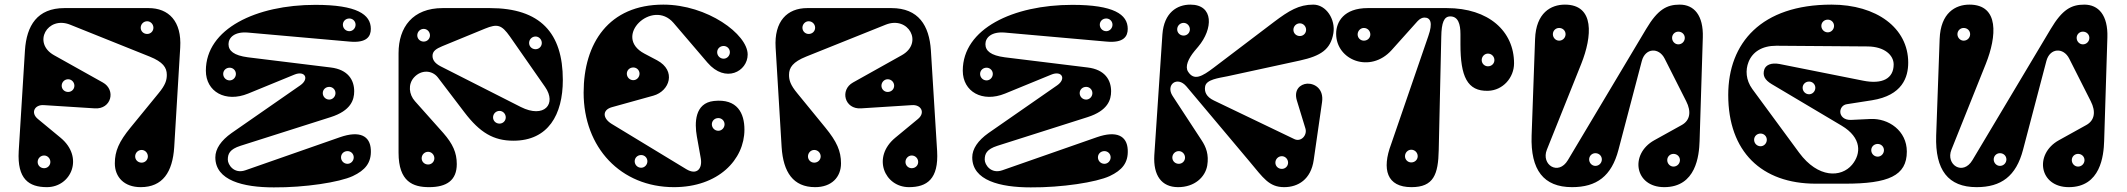

<svg xmlns="http://www.w3.org/2000/svg" viewBox="-20 -795 9206 831"><path d="M88 -577 61 -141C54 -20 105 15 183 15C288 15 345 -114 242 -199L144 -280C111 -307 130 -343 170 -340L390 -326C462 -321 483 -406 425 -438L214 -556C119 -609 185 -728 284 -688L628 -550C685 -527 702 -503 702 -471C702 -448 696 -427 666 -391L545 -243C495 -182 477 -141 477 -88C477 -28 518 15 589 15C684 15 727 -50 734 -158L760 -589C767 -703 710 -760 623 -760H259C141 -760 95 -684 88 -577ZM171 -67C155 -67 143 -79 143 -94C143 -109 155 -122 171 -122C186 -122 198 -109 198 -94C198 -79 186 -67 171 -67ZM617 -648C601 -648 589 -660 589 -675C589 -690 601 -703 617 -703C632 -703 644 -690 644 -675C644 -660 632 -648 617 -648ZM275 -397C259 -397 247 -409 247 -424C247 -439 259 -452 275 -452C290 -452 302 -439 302 -424C302 -409 290 -397 275 -397ZM593 -91C577 -91 565 -103 565 -118C565 -133 577 -146 593 -146C608 -146 620 -133 620 -118C620 -103 608 -91 593 -91Z M1053 -654 1493 -615C1568 -608 1585 -638 1585 -670C1585 -733 1524 -774 1345 -774C1089 -774 871 -671 871 -489C871 -398 956 -350 1054 -390L1254 -472C1300 -491 1320 -454 1280 -426L982 -219C937 -187 912 -151 912 -114C912 -14 1032 16 1165 16C1299 17 1449 -6 1507 -33C1560 -58 1588 -90 1585 -147C1582 -207 1537 -231 1451 -201L1042 -58C993 -41 966 -82 966 -104C966 -129 974 -149 1021 -164L1411 -288C1499 -316 1513 -363 1513 -400C1513 -448 1487 -494 1411 -503L1053 -547C992 -555 969 -575 969 -604C969 -632 995 -659 1053 -654ZM1484 -141C1499 -141 1511 -129 1511 -114C1511 -99 1499 -86 1484 -86C1468 -86 1456 -99 1456 -114C1456 -129 1468 -141 1484 -141ZM974 -502C989 -502 1001 -490 1001 -475C1001 -460 989 -447 974 -447C958 -447 946 -460 946 -475C946 -490 958 -502 974 -502ZM1492 -715C1507 -715 1519 -703 1519 -688C1519 -673 1507 -660 1492 -660C1476 -660 1464 -673 1464 -688C1464 -703 1476 -715 1492 -715ZM1405 -419C1420 -419 1432 -407 1432 -392C1432 -377 1420 -364 1405 -364C1389 -364 1377 -377 1377 -392C1377 -407 1389 -419 1405 -419Z M2100 -760H1896C1766 -760 1705 -677 1705 -565V-134C1705 -8 1768 15 1837 15C1914 15 1957 -15 1957 -85C1957 -134 1940 -172 1899 -219L1776 -357C1750 -386 1745 -430 1772 -460C1803 -494 1850 -492 1875 -460L1990 -309C2057 -221 2116 -186 2202 -186C2353 -186 2416 -299 2416 -449C2416 -652 2319 -760 2100 -760ZM1852 -553C1852 -574 1868 -584 1894 -595L2079 -671C2133 -693 2151 -688 2187 -637L2339 -419C2391 -345 2335 -281 2234 -332L1887 -508C1862 -521 1852 -536 1852 -553ZM1833 -83C1817 -83 1805 -95 1805 -110C1805 -125 1817 -138 1833 -138C1848 -138 1860 -125 1860 -110C1860 -95 1848 -83 1833 -83ZM2298 -582C2282 -582 2270 -594 2270 -609C2270 -624 2282 -637 2298 -637C2313 -637 2325 -624 2325 -609C2325 -594 2313 -582 2298 -582ZM2142 -260C2126 -260 2114 -272 2114 -287C2114 -302 2126 -315 2142 -315C2157 -315 2169 -302 2169 -287C2169 -272 2157 -260 2142 -260ZM1814 -615C1798 -615 1786 -627 1786 -642C1786 -657 1798 -670 1814 -670C1829 -670 1841 -657 1841 -642C1841 -627 1829 -615 1814 -615Z M2851 -775C2615 -775 2506 -608 2506 -394C2506 -156 2667 15 2897 15C3089 15 3202 -104 3202 -234C3202 -304 3172 -369 3070 -358C2986 -349 2986 -262 2996 -205L3013 -110C3021 -65 2996 -35 2950 -63L2627 -259C2588 -283 2586 -319 2628 -331L2808 -381C2879 -401 2908 -489 2824 -534L2769 -563C2629 -637 2804 -802 2895 -696L3042 -524C3120 -433 3216 -486 3216 -559C3216 -647 3041 -775 2851 -775ZM2721 -503C2736 -503 2748 -491 2748 -476C2748 -461 2736 -448 2721 -448C2705 -448 2693 -461 2693 -476C2693 -491 2705 -503 2721 -503ZM2755 -124C2770 -124 2782 -112 2782 -97C2782 -82 2770 -69 2755 -69C2739 -69 2727 -82 2727 -97C2727 -112 2739 -124 2755 -124ZM3112 -596C3127 -596 3139 -584 3139 -569C3139 -554 3127 -541 3112 -541C3096 -541 3084 -554 3084 -569C3084 -584 3096 -596 3112 -596ZM3089 -284C3104 -284 3116 -272 3116 -257C3116 -242 3104 -229 3089 -229C3073 -229 3061 -242 3061 -257C3061 -272 3073 -284 3089 -284Z M4036 -141 4009 -577C4002 -684 3956 -760 3838 -760H3474C3387 -760 3330 -703 3337 -589L3363 -158C3370 -50 3413 15 3508 15C3579 15 3620 -28 3620 -88C3620 -141 3602 -182 3552 -243L3431 -391C3401 -427 3395 -448 3395 -471C3395 -503 3412 -527 3469 -550L3813 -688C3912 -728 3978 -609 3883 -556L3672 -438C3614 -406 3635 -321 3707 -326L3927 -340C3967 -343 3986 -307 3953 -280L3855 -199C3752 -114 3809 15 3914 15C3992 15 4043 -20 4036 -141ZM3926 -67C3911 -67 3899 -79 3899 -94C3899 -109 3911 -122 3926 -122C3942 -122 3954 -109 3954 -94C3954 -79 3942 -67 3926 -67ZM3480 -648C3465 -648 3453 -660 3453 -675C3453 -690 3465 -703 3480 -703C3496 -703 3508 -690 3508 -675C3508 -660 3496 -648 3480 -648ZM3822 -397C3807 -397 3795 -409 3795 -424C3795 -439 3807 -452 3822 -452C3838 -452 3850 -439 3850 -424C3850 -409 3838 -397 3822 -397ZM3504 -91C3489 -91 3477 -103 3477 -118C3477 -133 3489 -146 3504 -146C3520 -146 3532 -133 3532 -118C3532 -103 3520 -91 3504 -91Z M4329 -654 4769 -615C4844 -608 4861 -638 4861 -670C4861 -733 4800 -774 4621 -774C4365 -774 4147 -671 4147 -489C4147 -398 4232 -350 4330 -390L4530 -472C4576 -491 4596 -454 4556 -426L4258 -219C4213 -187 4188 -151 4188 -114C4188 -14 4308 16 4441 16C4575 17 4725 -6 4783 -33C4836 -58 4864 -90 4861 -147C4858 -207 4813 -231 4727 -201L4318 -58C4269 -41 4242 -82 4242 -104C4242 -129 4250 -149 4297 -164L4687 -288C4775 -316 4789 -363 4789 -400C4789 -448 4763 -494 4687 -503L4329 -547C4268 -555 4245 -575 4245 -604C4245 -632 4271 -659 4329 -654ZM4760 -141C4775 -141 4787 -129 4787 -114C4787 -99 4775 -86 4760 -86C4744 -86 4732 -99 4732 -114C4732 -129 4744 -141 4760 -141ZM4250 -502C4265 -502 4277 -490 4277 -475C4277 -460 4265 -447 4250 -447C4234 -447 4222 -460 4222 -475C4222 -490 4234 -502 4250 -502ZM4768 -715C4783 -715 4795 -703 4795 -688C4795 -673 4783 -660 4768 -660C4752 -660 4740 -673 4740 -688C4740 -703 4752 -715 4768 -715ZM4681 -419C4696 -419 4708 -407 4708 -392C4708 -377 4696 -364 4681 -364C4665 -364 4653 -377 4653 -392C4653 -407 4665 -419 4681 -419Z M5132 -775C5075 -775 5018 -741 5011 -646L4976 -123C4971 -36 5007 15 5079 15C5150 15 5196 -28 5205 -78C5213 -126 5200 -159 5180 -189L5055 -380C5024 -428 5075 -468 5115 -421L5389 -95C5447 -26 5472 15 5538 15C5598 15 5654 -18 5666 -103L5702 -353C5710 -409 5672 -434 5638 -433C5607 -431 5579 -406 5593 -360L5630 -239C5639 -210 5611 -179 5582 -193L5234 -360C5200 -376 5192 -399 5196 -421C5201 -451 5254 -457 5293 -465L5606 -533C5697 -553 5739 -581 5751 -651C5761 -711 5720 -775 5664 -775C5602 -775 5559 -749 5494 -700L5233 -502C5183 -464 5148 -444 5122 -485C5108 -507 5123 -541 5150 -574L5166 -593C5231 -670 5234 -775 5132 -775ZM5082 -86C5066 -86 5054 -98 5054 -113C5054 -128 5066 -141 5082 -141C5097 -141 5109 -128 5109 -113C5109 -98 5097 -86 5082 -86ZM5528 -64C5512 -64 5500 -76 5500 -91C5500 -106 5512 -119 5528 -119C5543 -119 5555 -106 5555 -91C5555 -76 5543 -64 5528 -64ZM5606 -639C5590 -639 5578 -651 5578 -666C5578 -681 5590 -694 5606 -694C5621 -694 5633 -681 5633 -666C5633 -651 5621 -639 5606 -639ZM5103 -641C5087 -641 5075 -653 5075 -668C5075 -683 5087 -696 5103 -696C5118 -696 5130 -683 5130 -668C5130 -653 5118 -641 5103 -641Z M6162 -639 6001 -171C5960 -62 5982 15 6089 15C6185 15 6205 -40 6207 -146L6218 -635C6219 -698 6230 -724 6257 -724C6291 -724 6301 -691 6301 -647V-603C6301 -465 6330 -399 6421 -402C6485 -404 6533 -459 6533 -521C6533 -660 6423 -760 6242 -760H5900C5796 -760 5763 -700 5763 -649C5763 -534 5911 -476 6003 -578L6115 -703C6125 -714 6136 -719 6145 -719C6172 -719 6182 -696 6162 -639ZM6088 -92C6073 -92 6061 -104 6061 -119C6061 -134 6073 -147 6088 -147C6104 -147 6116 -134 6116 -119C6116 -104 6104 -92 6088 -92ZM6420 -508C6405 -508 6393 -520 6393 -535C6393 -550 6405 -563 6420 -563C6436 -563 6448 -550 6448 -535C6448 -520 6436 -508 6420 -508ZM5883 -619C5868 -619 5856 -631 5856 -646C5856 -661 5868 -674 5883 -674C5899 -674 5911 -661 5911 -646C5911 -631 5899 -619 5883 -619Z M7336 -184 7350 -633C7353 -729 7312 -775 7250 -775C7194 -775 7155 -754 7105 -670L6766 -102C6725 -33 6649 -82 6675 -147L6824 -519C6871 -637 6883 -775 6753 -775C6693 -775 6628 -740 6624 -626L6609 -208C6604 -59 6661 15 6784 15C6890 15 6955 -32 6985 -147L7086 -531C7101 -588 7160 -591 7185 -541L7278 -357C7301 -312 7295 -274 7259 -254L7140 -188C7032 -128 7055 15 7183 15C7321 15 7334 -122 7336 -184ZM6728 -674C6744 -674 6756 -662 6756 -647C6756 -632 6744 -619 6728 -619C6713 -619 6701 -632 6701 -647C6701 -662 6713 -674 6728 -674ZM7223 -129C7239 -129 7251 -117 7251 -102C7251 -87 7239 -74 7223 -74C7208 -74 7196 -87 7196 -102C7196 -117 7208 -129 7223 -129ZM6885 -132C6901 -132 6913 -120 6913 -105C6913 -90 6901 -77 6885 -77C6870 -77 6858 -90 6858 -105C6858 -120 6870 -132 6885 -132ZM7244 -658C7260 -658 7272 -646 7272 -631C7272 -616 7260 -603 7244 -603C7229 -603 7217 -616 7217 -631C7217 -646 7229 -658 7244 -658Z M8075 -280 7991 -276C7961 -275 7945 -293 7945 -311C7945 -325 7954 -341 7973 -344L8082 -361C8214 -382 8239 -461 8239 -524C8239 -674 8102 -775 7907 -775C7603 -775 7460 -609 7460 -384C7460 -139 7604 0 7839 0H7965C8153 0 8233 -34 8233 -139C8233 -229 8154 -284 8075 -280ZM7668 -597 8064 -594C8137 -593 8176 -556 8176 -516C8176 -455 8127 -429 8043 -446L7682 -518C7645 -525 7622 -513 7616 -494C7608 -468 7618 -449 7648 -431L7951 -251C8038 -199 8036 -130 7996 -82C7949 -26 7849 -23 7767 -134L7564 -410C7536 -449 7534 -492 7548 -527C7565 -570 7606 -597 7668 -597ZM7891 -710C7906 -710 7918 -698 7918 -683C7918 -668 7906 -655 7891 -655C7875 -655 7863 -668 7863 -683C7863 -698 7875 -710 7891 -710ZM7600 -217C7615 -217 7627 -205 7627 -190C7627 -175 7615 -162 7600 -162C7584 -162 7572 -175 7572 -190C7572 -205 7584 -217 7600 -217ZM8107 -172C8122 -172 8134 -160 8134 -145C8134 -130 8122 -117 8107 -117C8091 -117 8079 -130 8079 -145C8079 -160 8091 -172 8107 -172ZM7810 -442C7825 -442 7837 -430 7837 -415C7837 -400 7825 -387 7810 -387C7794 -387 7782 -400 7782 -415C7782 -430 7794 -442 7810 -442Z M9087 -184 9101 -633C9104 -729 9063 -775 9001 -775C8945 -775 8906 -754 8856 -670L8517 -102C8476 -33 8400 -82 8426 -147L8575 -519C8622 -637 8634 -775 8504 -775C8444 -775 8379 -740 8375 -626L8360 -208C8355 -59 8412 15 8535 15C8641 15 8706 -32 8736 -147L8837 -531C8852 -588 8911 -591 8936 -541L9029 -357C9052 -312 9046 -274 9010 -254L8891 -188C8783 -128 8806 15 8934 15C9072 15 9085 -122 9087 -184ZM8479 -674C8495 -674 8507 -662 8507 -647C8507 -632 8495 -619 8479 -619C8464 -619 8452 -632 8452 -647C8452 -662 8464 -674 8479 -674ZM8974 -129C8990 -129 9002 -117 9002 -102C9002 -87 8990 -74 8974 -74C8959 -74 8947 -87 8947 -102C8947 -117 8959 -129 8974 -129ZM8636 -132C8652 -132 8664 -120 8664 -105C8664 -90 8652 -77 8636 -77C8621 -77 8609 -90 8609 -105C8609 -120 8621 -132 8636 -132ZM8995 -658C9011 -658 9023 -646 9023 -631C9023 -616 9011 -603 8995 -603C8980 -603 8968 -616 8968 -631C8968 -646 8980 -658 8995 -658Z"/></svg>

Font: Pilowlava Atome
Style: Regular
Weight: 500
Designer: Anton Moglia, Jérémy Landes, Maksym Kobuzan (Cyrillic), Velvetyne Type Foundry
Foundry: Anton Moglia, Jérémy Landes, Velvetyne Type Foundry
Version: Version 1.002;Glyphs 3.3 (3303)